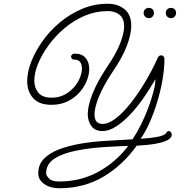

<svg xmlns="http://www.w3.org/2000/svg" viewBox="-20 -670 959 1024"><path d="M296 334Q248 334 216 311.5Q184 289 184 255Q184 208 214 177Q244 146 294 127Q344 108 405 97Q468 86 539.5 81.5Q611 77 687 73Q711 37 733 -7.5Q755 -52 772 -98Q789 -144 799 -183.5Q809 -223 809 -248Q780 -197 745.5 -147.5Q711 -98 673.5 -58.5Q636 -19 598.5 5Q561 29 527 29Q487 29 467.5 2.5Q448 -24 448 -61Q448 -106 473.5 -170Q499 -234 546 -305Q600 -384 621 -439Q642 -494 642 -529Q642 -562 628.5 -579.5Q615 -597 595 -604Q575 -611 555 -611Q491 -611 432 -586Q373 -561 324 -519.5Q275 -478 239 -428.5Q203 -379 183 -330Q163 -281 163 -240Q163 -201 185 -175Q207 -149 255 -149Q293 -149 323 -164.5Q353 -180 374 -204Q395 -228 406 -255Q417 -282 417 -305Q417 -325 408 -338.5Q399 -352 377 -352Q368 -352 363.5 -357Q359 -362 359 -368Q359 -374 364 -379Q369 -384 378 -384Q418 -384 437 -360.5Q456 -337 456 -302Q456 -272 442.5 -238.5Q429 -205 403 -176Q377 -147 339.5 -129Q302 -111 255 -111Q188 -111 156.5 -147Q125 -183 125 -237Q125 -285 146.5 -340.5Q168 -396 207 -451Q246 -506 300 -551Q354 -596 418.5 -623Q483 -650 555 -650Q607 -650 643.5 -621.5Q680 -593 680 -532Q680 -488 656.5 -425.5Q633 -363 578 -283Q531 -212 507.5 -154Q484 -96 484 -61Q484 -33 495.5 -21Q507 -9 527 -9Q559 -9 598 -39Q637 -69 677 -120Q717 -171 754.5 -233.5Q792 -296 821 -361Q827 -375 840 -375Q847 -375 852 -369.5Q857 -364 857 -354Q857 -307 847.5 -249.5Q838 -192 820.5 -133Q803 -74 780 -21Q757 32 730 70Q782 67 821 59.5Q860 52 867 38Q873 29 880 29Q886 29 891 34.5Q896 40 896 48Q896 54 893 60Q885 73 863.5 82Q842 91 813.5 96Q785 101 757 103.5Q729 106 709 107Q634 212 530.5 273Q427 334 296 334ZM296 298Q409 298 503 247Q597 196 664 108Q608 110 534.5 114.5Q461 119 389 133Q315 147 270.5 176Q226 205 226 255Q226 265 241 281.5Q256 298 296 298ZM892 -573Q880 -573 872 -581.5Q864 -590 864 -601Q864 -613 872 -620.5Q880 -628 892 -628Q904 -628 911.5 -620.5Q919 -613 919 -601Q919 -590 911.5 -581.5Q904 -573 892 -573ZM774 -573Q762 -573 754 -581.5Q746 -590 746 -601Q746 -613 754 -620.5Q762 -628 774 -628Q786 -628 793.5 -620.5Q801 -613 801 -601Q801 -590 793.5 -581.5Q786 -573 774 -573Z"/></svg>

Font: Meow Script
Style: Regular
Weight: 400
Designer: Robert E. Leuschke
Foundry: Robert E. Leuschke
Version: Version 1.010; ttfautohint (v1.8.3)